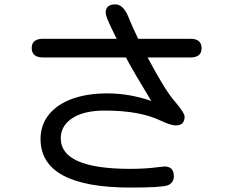

<svg xmlns="http://www.w3.org/2000/svg" viewBox="-20 -804 1040 872"><path d="M164.1 -172.9Q164.1 -236.3 201.7 -283.2Q239.3 -330.1 307.6 -355Q376 -379.9 467.8 -379.9Q566.4 -379.9 667 -345.7Q592.8 -466.8 551.8 -543H175.8Q124 -543 124 -585.9Q124 -627.9 175.8 -627.9H509.8L485.4 -677.7Q460 -730.5 460 -746.1Q460 -784.2 503.9 -784.2Q539.1 -784.2 562.5 -728.5Q579.1 -686.5 607.4 -627.9H844.7Q895.5 -627.9 895.5 -585Q895.5 -543 844.7 -543H650.4L651.4 -541Q732.4 -388.7 775.4 -341.8Q818.4 -291 818.4 -274.4Q818.4 -234.4 778.3 -234.4Q755.9 -234.4 708 -256.8Q614.3 -301.8 456.1 -301.8Q360.4 -301.8 308.1 -267.1Q255.9 -232.4 255.9 -175.8Q255.9 -37.1 572.3 -37.1Q639.6 -37.1 699.2 -44.9L726.6 -47.9Q769.5 -47.9 769.5 -3.9Q769.5 25.4 743.2 37.1Q715.8 47.9 573.2 47.9Q164.1 47.9 164.1 -172.9Z"/></svg>

Font: jf-openhuninn-2.0
Style: Regular
Weight: 400
Designer: [Kosugi Maru]
Designed by MOTOYA      

[Varela Round]
Joe Prince (Latin component); Avraham Cornfeld (Hebrew component)
Foundry: justfont CO.,LTD.
Version: 2.0